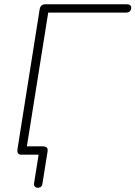

<svg xmlns="http://www.w3.org/2000/svg" viewBox="-20 -725 635 900"><path d="M157 155Q149 155 143.5 149.5Q138 144 140 132L161 0H79Q69 0 64.5 -6.5Q60 -13 62 -26L166 -682Q170 -705 193 -705H573Q584 -705 589.5 -701Q595 -697 595 -689Q595 -678 588.5 -672Q582 -666 571 -666H206L103 -20L86 -39H179Q192 -39 198.5 -34Q205 -29 203 -15L179 135Q178 145 172.5 150Q167 155 157 155Z"/></svg>

Font: Nunito Variable Extra Light
Style: Italic
Weight: 200
Italic angle: -9°
Designer: Vernon Adams
Foundry: Vernon Adams
Version: Version 3.602